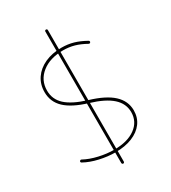

<svg xmlns="http://www.w3.org/2000/svg" viewBox="-210 -905 968 1088"><g transform="rotate(-30 274.0 -360.5)"><path d="M268.6 -798.8Q265.1 -798.8 262.7 -796.6Q260.3 -794.4 260.3 -790.5V69.3Q260.3 72.8 262.7 75.4Q265.1 78.1 268.6 78.1Q272.5 78.1 274.7 75.4Q276.9 72.8 276.9 69.3V-790.5Q276.9 -794.4 274.7 -796.6Q272.5 -798.8 268.6 -798.8ZM449.7 -610.8Q451.7 -613.8 450.7 -617.2Q449.7 -620.6 446.8 -622.6Q405.8 -645.5 369.9 -655.8Q334 -666 293.5 -666Q231.4 -666 184.3 -644.5Q137.2 -623 110.8 -584.5Q84.5 -545.9 84.5 -495.1Q84.5 -431.6 129.9 -388.4Q175.3 -345.2 272 -315.9Q364.7 -288.1 409.2 -248Q453.6 -208 453.6 -152.3Q453.6 -89.8 402.3 -52.7Q351.1 -15.6 264.2 -15.6Q216.8 -15.6 165.3 -27.3Q113.8 -39.1 75.2 -60.1Q72.3 -62 68.8 -60.8Q65.4 -59.6 63.5 -56.6Q61.5 -54.2 62.5 -50.8Q63.5 -47.4 66.9 -45.4Q107.4 -22.9 160.4 -11Q213.4 1 262.7 1Q326.2 1 373 -18.1Q419.9 -37.1 445.6 -72Q471.2 -106.9 471.2 -153.8Q471.2 -214.8 423.8 -258.8Q376.5 -302.7 277.3 -332.5Q185.1 -360.8 143.1 -399.7Q101.1 -438.5 101.1 -495.6Q101.1 -564 154.3 -606.2Q207.5 -648.4 293.9 -648.4Q331.5 -648.4 365.5 -638.9Q399.4 -629.4 438 -607.9Q440.9 -606 444.3 -606.9Q447.8 -607.9 449.7 -610.8Z"/></g></svg>

Font: Mikhak VF
Style: Regular
Weight: 100
Designer: Amin Abedi
Version: Version 3.001